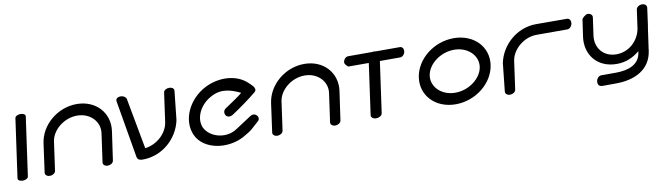

<svg xmlns="http://www.w3.org/2000/svg" viewBox="-36 -1121 5957 1716"><g transform="rotate(-10 2943.0 -263.0)"><path d="M110.5 -561.5C110.1 -560 35.5 -28.4 35.5 -28C33 -10.7 55.1 0 78.6 0C102.1 0 127.1 -10.6 129.6 -28L204.6 -561.8C206.4 -579.1 185.3 -590 161.5 -590C138.3 -590 114 -580 110.5 -561.5Z M670.9 -590.6C496.1 -590.6 342 -459.5 319.3 -297.9C297.3 -141.7 283.3 -36.8 283.3 -36.8C280.2 -14.7 301.1 0 325.2 0C349.2 0 374.3 -14.6 377.4 -36.6L413.8 -296C428 -397.4 536.4 -488.1 656.5 -488.1C776.5 -488.1 859.4 -397.4 845.1 -296C830.1 -188.8 808.7 -36.6 808.7 -36.6C805.6 -14.6 826.5 0 850.6 0C874.3 0 898.9 -14 902.7 -36.2C902.9 -37.5 918.2 -141.3 940.2 -297.9C962.9 -459.5 845.7 -590.6 670.9 -590.6Z M1115.9 -31.8 1116.1 -31.3C1119.8 -24 1119.8 0.7 1167.7 0.7C1347.3 0.7 1491.5 -132.5 1525 -294.1L1525.1 -294.6L1525.2 -295.1C1525.2 -295.8 1552.4 -549.7 1553.4 -558.2C1555 -576 1535.7 -590 1510.8 -590C1486.6 -590 1462 -576.8 1459.1 -557.1C1458.9 -555.3 1458.7 -553.7 1458.4 -552C1455 -527 1437.5 -400.8 1422.6 -294.8C1408.3 -192.7 1312.2 -108 1206.6 -95.6C1182.4 -223.1 1121.2 -557.3 1121 -558.2C1115.3 -577.1 1093.4 -590 1068.6 -590C1047.3 -590 1028.6 -579.2 1026.8 -563.3C1026.4 -559.7 1026.5 -555.9 1027 -552.3Z M2238.9 -156.8C2257.8 -171.4 2254.6 -198.9 2237.6 -212.7C2220.1 -229.2 2196.2 -225.9 2179.8 -214L2040.3 -122.7C1943 -57.4 1814.6 -89.8 1759.8 -164.3C1754.6 -171.1 1750.1 -178.2 1746.5 -185.6C1706 -272.3 1759.8 -396.4 1876.8 -453.6C1969.4 -501.5 2056 -472.9 2136.2 -434.4C2117.9 -413.1 2003.2 -339.6 1974.7 -319.5C1955.5 -305 1952.4 -278.8 1965.7 -259.4C1981 -237 2012.4 -242.7 2029.4 -254.1C2108.4 -306.1 2184.2 -360.6 2254.9 -418.3C2276.1 -435.6 2264.8 -458.1 2254.4 -471.7C2242.8 -486.4 2226.1 -500 2217.5 -508.8C2130 -593.7 1974.7 -610.7 1835.5 -542.4C1671 -458.4 1590 -276.4 1654 -136.1C1718.4 4.2 1930.8 40.1 2084.2 -40.6C2182.2 -95.3 2169.2 -97.2 2238.9 -156.8Z M2735.9 -590.6C2561.1 -590.6 2407 -459.5 2384.3 -297.9C2362.3 -141.7 2348.3 -36.8 2348.3 -36.8C2345.2 -14.7 2366.1 0 2390.2 0C2414.2 0 2439.3 -14.6 2442.4 -36.6L2478.8 -296C2493 -397.4 2601.4 -488.1 2721.5 -488.1C2841.5 -488.1 2924.4 -397.4 2910.1 -296C2895.1 -188.8 2873.7 -36.6 2873.7 -36.6C2870.6 -14.6 2891.5 0 2915.6 0C2939.3 0 2963.9 -14 2967.7 -36.2C2967.9 -37.5 2983.2 -141.3 3005.2 -297.9C3027.9 -459.5 2910.7 -590.6 2735.9 -590.6Z M3121.4 -498.9C3124.5 -498.6 3199.5 -498.8 3306.6 -498.8C3287.6 -364.1 3241.8 -36.8 3241.8 -36.8C3238.7 -14.8 3261.2 0 3286.8 0C3312.4 0 3339.1 -14.6 3342.2 -36.8L3407.1 -498.8C3508.1 -498.9 3591.9 -498.9 3591.9 -498.9C3614.4 -498.9 3633 -521 3636.3 -544.5C3639.6 -567.9 3627.4 -590 3604.7 -590H3385.7C3383.4 -590.6 3375.6 -592 3370 -592C3364.3 -592 3360.5 -591.6 3353.7 -590H3134.6C3112.1 -589.4 3093.7 -568.2 3090.3 -544.5C3087.2 -522 3121.4 -498.9 3121.4 -498.9Z M4277 -292.6C4263 -192.7 4149.9 -102.5 4023.3 -102.5C3896.7 -102.5 3808.9 -192.7 3823 -292.6C3837 -392.5 3950.1 -482.7 4076.7 -482.7C4203.3 -482.7 4291.1 -392.5 4277 -292.6ZM4375.8 -292.6C4398.5 -454.6 4273.6 -585.2 4091.1 -585.2C3908.6 -585.2 3747 -454.6 3724.2 -292.6C3701.5 -130.6 3826.4 0 4008.9 0C4191.4 0 4353 -130.6 4375.8 -292.6Z M4588.7 -288.5C4603.9 -397.2 4714.5 -486 4826.4 -486C4944 -486 5106.5 -486 5106.5 -486C5129.3 -486 5147.8 -508.8 5151.2 -533C5154.5 -557.2 5142.5 -580 5119.8 -580C5119.8 -580 5010.1 -580.8 4839.7 -580.8C4663.4 -580.8 4519.7 -449.9 4486.6 -290.9L4486.5 -290.5L4486.4 -290C4486.3 -289.2 4460.4 -43.7 4459.4 -35.5C4457.4 -15.6 4476.7 0 4501.4 0C4525.5 0 4550.5 -14.6 4553.6 -36.6C4553.9 -38.2 4554.1 -39.8 4554.3 -41.4C4557.6 -65.4 4574.4 -186.7 4588.7 -288.5Z M5821.7 -396.5C5842.1 -541.5 5843.1 -553 5843.1 -554C5844.7 -575.6 5826.6 -590.6 5801.3 -590.6C5777.1 -590.6 5751.8 -575.4 5748.6 -552.6L5724.4 -380.6C5704.5 -277.7 5616.5 -190.5 5500.4 -190.5C5380.4 -190.5 5311.7 -284 5326.7 -390.6C5342.4 -502.1 5349.5 -552.6 5349.5 -552.6C5352.7 -575.4 5332 -590.6 5307.8 -590.6C5284.8 -590.6 5255.7 -554.5 5255.7 -554.5C5255.3 -552.8 5253.3 -542.9 5232.9 -397.4C5210.3 -236.7 5312.2 -105.1 5488.4 -105.1C5572.7 -105.1 5638.2 -135.4 5697.2 -184.2L5695.5 -172C5680.5 -65.4 5581.9 -29.5 5464.7 -29.5C5346.2 -29.5 5334.1 -29.5 5334.1 -29.5C5310.1 -29.5 5291.1 -6.7 5287.7 17.6C5284.8 38.3 5291.4 56.8 5311.1 63.2C5319.2 67.6 5338.6 65.3 5451.3 65.3C5620.3 65.3 5766.4 -3.2 5789.7 -173.1C5789.9 -174 5791.3 -187.4 5791.3 -187.4C5791.8 -189.7 5795.7 -217.8 5817.6 -373.5C5819.3 -381.2 5820.6 -388.6 5821.7 -396.5Z"/></g></svg>

Font: Hi.
Style: Black
Weight: 400
Designer: Mew Too, Robert Jablonski
Foundry: Cannot Into Space Fonts
Version: Version 1.996